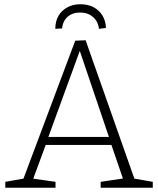

<svg xmlns="http://www.w3.org/2000/svg" viewBox="-20 -886 746 906"><path d="M618 -32 603 -45 701 -28V0H455V-28L569 -45L563 -35L503 -210L514 -202H187L199 -211L134 -35L129 -44L242 -28V0H5V-28L101 -45L87 -33L335 -694L384 -696ZM205 -231 198 -240H503L497 -231L351 -662L362 -661ZM359 -866Q395 -866 421.5 -852Q448 -838 463.5 -812.5Q479 -787 480 -754L447 -750Q443 -785 418.5 -806Q394 -827 358 -827Q322 -827 299 -806.5Q276 -786 273 -752L241 -750Q241 -785 255.5 -810.5Q270 -836 297 -851Q324 -866 359 -866Z"/></svg>

Font: Bitter Thin Light
Style: Regular
Weight: 300
Version: Version 2.002